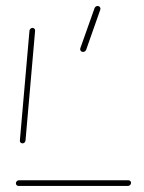

<svg xmlns="http://www.w3.org/2000/svg" viewBox="-20 -610 471 630"><path d="M410 -10Q410 -5.9 407 -3Q404.1 0 400 0H40.7Q37 0 34.6 -2.4Q32.2 -4.8 32.2 -8.5Q32.2 -12.6 35.2 -15.6Q38.1 -18.5 42.2 -18.5H401.5Q404.8 -18.5 407.4 -16.1Q410 -13.7 410 -10ZM53.7 -139.6Q50 -139.6 47.4 -142.2Q44.8 -144.8 45.2 -148.9L76.7 -509.3Q77 -513 80 -515.7Q83 -518.5 86.7 -518.5Q90.4 -518.5 93 -515.7Q95.6 -513 95.2 -509.3L63.7 -148.9Q63.3 -145.2 60.6 -142.4Q57.8 -139.6 53.7 -139.6ZM309.6 -581.1Q309.6 -580 308.9 -577.8L263 -447.4Q261.9 -444.1 259.1 -441.9Q256.3 -439.6 252.6 -439.6Q248.5 -439.6 245.7 -442.2Q243 -444.8 243 -448.9Q243 -450 243.7 -452.2L290 -582.6Q291.1 -585.9 293.9 -588.1Q296.7 -590.4 300 -590.4Q304.1 -590.4 306.9 -587.8Q309.6 -585.2 309.6 -581.1Z"/></svg>

Font: 26F Galaxy Sans Hairline
Style: Italic
Weight: 50
Italic angle: -5°
Designer: C₂₉H₂₅N₃O₅
Version: Version 1.200